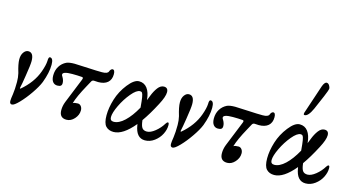

<svg xmlns="http://www.w3.org/2000/svg" viewBox="-84 -1138 2766 1499"><g transform="rotate(15 1298.5 -388.5)"><path d="M69.8 9.8Q50.8 9.8 50.8 -15.1Q50.8 -32.2 57.1 -70.8Q63 -110.8 63 -170.9Q63 -207.5 55.2 -240.2Q34.2 -308.6 34.2 -347.2Q34.2 -382.3 50.3 -404.1Q66.4 -425.8 86.9 -425.8Q130.9 -425.8 130.9 -356.9Q130.9 -326.2 116.2 -235.8Q106 -168.9 97.2 -129.9L102.1 -127Q194.3 -204.6 229 -301.8Q248.5 -356.4 250 -391.1Q250 -423.8 262.2 -423.8Q289.1 -423.8 289.1 -370.1Q289.1 -306.2 257.8 -223.1Q241.2 -181.6 202.9 -126Q164.6 -70.3 126 -30.3Q87.4 9.8 69.8 9.8Z M511.7 14.2Q453.6 14.2 453.6 -48.8Q453.6 -82.5 466.8 -116.2L547.9 -316.9Q557.6 -338.4 543.9 -339.8Q506.8 -342.8 463.9 -342.8Q387.7 -342.8 387.7 -318.8Q387.7 -311.5 395.5 -300.8Q409.7 -277.3 409.7 -253.9Q409.7 -238.3 400.9 -231.7Q392.1 -225.1 373.5 -225.1Q350.1 -225.1 336.4 -242.7Q322.8 -260.3 322.8 -293.9Q322.8 -335 342 -366.7Q361.3 -398.4 395.5 -415Q417.5 -424.8 460.9 -424.8Q485.4 -424.8 571.8 -419.9Q640.6 -416 683.6 -416Q729 -416 735.8 -436Q739.3 -446.8 746.1 -453.4Q752.9 -460 758.8 -460Q777.8 -460 777.8 -423.8Q777.8 -380.9 751.2 -357.4Q724.6 -334 674.8 -334Q668 -334 657.2 -335Q646.5 -335.9 640.6 -335.9Q627.9 -335.9 621.6 -325.2L595.7 -277.8Q543 -182.6 525.9 -124Q538.6 -131.8 565.9 -131.8Q581.5 -131.8 592 -118.4Q602.5 -105 602.5 -85Q602.5 -47.9 574.7 -16.8Q546.9 14.2 511.7 14.2Z M890.6 11.2Q851.1 11.2 828.1 -13.2Q805.2 -37.6 805.2 -101.1Q805.2 -162.1 827.1 -232.9Q848.6 -302.2 896 -362.5Q943.4 -422.9 983.4 -422.9Q1024.9 -422.9 1049.3 -390.9Q1073.7 -358.9 1079.6 -298.8V-295.9Q1091.8 -326.2 1094.2 -333Q1110.4 -375.5 1132.3 -404.3Q1154.3 -433.1 1181.2 -433.1Q1215.3 -433.1 1215.3 -396Q1215.3 -359.9 1179.2 -292Q1130.4 -198.7 1086.4 -137.2V-133.8Q1091.3 -90.8 1103.5 -75Q1115.7 -59.1 1141.6 -59.1Q1170.9 -59.1 1207.3 -88.4Q1243.7 -117.7 1267.6 -157.2Q1275.9 -170.9 1284.2 -170.9Q1292.5 -170.9 1292.5 -148.9Q1292.5 -114.7 1274.2 -78.1Q1255.9 -41.5 1220.7 -15.1Q1185.5 11.2 1144.5 11.2Q1073.2 11.2 1057.6 -88.9Q1056.2 -93.3 1056.2 -97.2Q966.8 11.2 890.6 11.2ZM842.3 -96.2Q842.3 -65.9 871.6 -65.9Q913.1 -65.9 958.7 -108.6Q1004.4 -151.4 1046.4 -227.1Q1042 -282.7 1037.4 -309.1Q1032.7 -335.4 1027.1 -342.8Q1021.5 -350.1 1010.3 -350.1Q981.9 -350.1 941.2 -301.3Q900.4 -252.4 871.3 -191.7Q842.3 -130.9 842.3 -96.2Z M1368.2 9.8Q1349.1 9.8 1349.1 -15.1Q1349.1 -32.2 1355.5 -70.8Q1361.3 -110.8 1361.3 -170.9Q1361.3 -207.5 1353.5 -240.2Q1332.5 -308.6 1332.5 -347.2Q1332.5 -382.3 1348.6 -404.1Q1364.7 -425.8 1385.3 -425.8Q1429.2 -425.8 1429.2 -356.9Q1429.2 -326.2 1414.6 -235.8Q1404.3 -168.9 1395.5 -129.9L1400.4 -127Q1492.7 -204.6 1527.3 -301.8Q1546.9 -356.4 1548.3 -391.1Q1548.3 -423.8 1560.5 -423.8Q1587.4 -423.8 1587.4 -370.1Q1587.4 -306.2 1556.2 -223.1Q1539.6 -181.6 1501.2 -126Q1462.9 -70.3 1424.3 -30.3Q1385.7 9.8 1368.2 9.8Z M1810.1 14.2Q1752 14.2 1752 -48.8Q1752 -82.5 1765.1 -116.2L1846.2 -316.9Q1856 -338.4 1842.3 -339.8Q1805.2 -342.8 1762.2 -342.8Q1686 -342.8 1686 -318.8Q1686 -311.5 1693.8 -300.8Q1708 -277.3 1708 -253.9Q1708 -238.3 1699.2 -231.7Q1690.4 -225.1 1671.9 -225.1Q1648.4 -225.1 1634.8 -242.7Q1621.1 -260.3 1621.1 -293.9Q1621.1 -335 1640.4 -366.7Q1659.7 -398.4 1693.8 -415Q1715.8 -424.8 1759.3 -424.8Q1783.7 -424.8 1870.1 -419.9Q1939 -416 1981.9 -416Q2027.3 -416 2034.2 -436Q2037.6 -446.8 2044.4 -453.4Q2051.3 -460 2057.1 -460Q2076.2 -460 2076.2 -423.8Q2076.2 -380.9 2049.6 -357.4Q2022.9 -334 1973.1 -334Q1966.3 -334 1955.6 -335Q1944.8 -335.9 1939 -335.9Q1926.3 -335.9 1919.9 -325.2L1894 -277.8Q1841.3 -182.6 1824.2 -124Q1836.9 -131.8 1864.3 -131.8Q1879.9 -131.8 1890.4 -118.4Q1900.9 -105 1900.9 -85Q1900.9 -47.9 1873 -16.8Q1845.2 14.2 1810.1 14.2Z M2298.8 -502Q2290.5 -502 2290.5 -509.8Q2290.5 -516.1 2291.5 -519L2369.6 -752.9Q2383.3 -791 2400.9 -791Q2413.1 -791 2422.4 -777.1Q2431.6 -763.2 2431.6 -750Q2431.6 -741.7 2407.7 -684.1L2358.9 -570.8Q2327.6 -502 2298.8 -502ZM2189 11.2Q2149.4 11.2 2126.5 -13.2Q2103.5 -37.6 2103.5 -101.1Q2103.5 -162.1 2125.5 -232.9Q2147 -302.2 2194.3 -362.5Q2241.7 -422.9 2281.7 -422.9Q2323.2 -422.9 2347.7 -390.9Q2372.1 -358.9 2377.9 -298.8V-295.9Q2390.1 -326.2 2392.6 -333Q2408.7 -375.5 2430.7 -404.3Q2452.6 -433.1 2479.5 -433.1Q2513.7 -433.1 2513.7 -396Q2513.7 -359.9 2477.5 -292Q2428.7 -198.7 2384.8 -137.2V-133.8Q2389.6 -90.8 2401.9 -75Q2414.1 -59.1 2439.9 -59.1Q2469.2 -59.1 2505.6 -88.4Q2542 -117.7 2565.9 -157.2Q2574.2 -170.9 2582.5 -170.9Q2590.8 -170.9 2590.8 -148.9Q2590.8 -114.7 2572.5 -78.1Q2554.2 -41.5 2519 -15.1Q2483.9 11.2 2442.9 11.2Q2371.6 11.2 2356 -88.9Q2354.5 -93.3 2354.5 -97.2Q2265.1 11.2 2189 11.2ZM2140.6 -96.2Q2140.6 -65.9 2169.9 -65.9Q2211.4 -65.9 2257.1 -108.6Q2302.7 -151.4 2344.7 -227.1Q2340.3 -282.7 2335.7 -309.1Q2331.1 -335.4 2325.4 -342.8Q2319.8 -350.1 2308.6 -350.1Q2280.3 -350.1 2239.5 -301.3Q2198.7 -252.4 2169.7 -191.7Q2140.6 -130.9 2140.6 -96.2Z"/></g></svg>

Font: Junicode SmCond Medium
Style: Italic
Weight: 500
Width: 4
Italic angle: -11°
Designer: Peter S. Baker
Version: Version 2.206